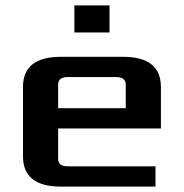

<svg xmlns="http://www.w3.org/2000/svg" viewBox="-20 -690 680 710"><path d="M65 -112V-368Q65 -480 205 -480H435Q575 -480 575 -368V-215H195V-103Q195 -75 230 -75H555V0H205Q65 0 65 -112ZM195 -290H445V-377Q445 -405 410 -405H230Q195 -405 195 -377ZM255 -570V-670H385V-570Z"/></svg>

Font: Xolonium
Style: Regular
Weight: 400
Designer: Severin Meyer
Version: Version 4.2